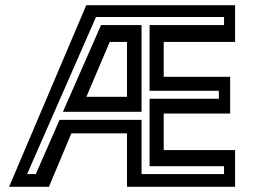

<svg xmlns="http://www.w3.org/2000/svg" viewBox="-20 -720 1007 740"><path d="M15 0 312.5 -700H886V-558.5H611V-424H867V-282.5H611V-141.5H886V0H469.5V-206H255L168.5 0ZM84.5 -49H118L209.5 -258H525.5V-49H843.5V-79.5H556.5V-339.5H823.5V-370H556.5V-623.5H843.5V-654.5H350ZM222.5 -289 369.5 -623.5H525.5V-289ZM313 -347H469.5V-558.5H403Z"/></svg>

Font: Tourney SemiBold
Style: Regular
Weight: 600
Version: Version 1.015